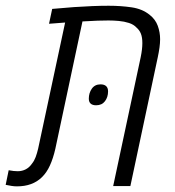

<svg xmlns="http://www.w3.org/2000/svg" viewBox="-64 -660 619 681"><path d="M-3.9 1Q-12.7 1 -22.7 -0.5Q-32.7 -2 -43.9 -4.4L-33.2 -56.2Q-15.1 -52.7 -1.5 -52.7Q14.6 -52.7 27.6 -59.6Q40.5 -66.4 49.8 -80.1Q57.6 -89.8 62.5 -103Q67.4 -116.2 71.3 -132.8L167 -580.1Q152.8 -579.1 138.7 -577.9Q124.5 -576.7 109.9 -575.7L121.1 -628.4Q162.6 -632.3 198 -634.8Q233.4 -637.2 263.7 -638.4Q293.9 -639.6 321.3 -639.6Q364.7 -639.6 402.8 -634Q440.9 -628.4 466.8 -607.4Q487.3 -591.3 495.6 -568.4Q503.9 -545.4 503.9 -521Q503.9 -507.3 501.7 -491.2Q499.5 -475.1 495.6 -457L398.4 0H337.4L435.1 -457.5Q440.9 -485.8 440.9 -507.3Q440.9 -527.3 435.8 -540.3Q430.7 -553.2 420.4 -562Q410.2 -573.2 393.3 -578.6Q376.5 -584 357.4 -585.7Q338.4 -587.4 320.8 -587.4Q305.2 -587.4 282 -586.7Q258.8 -585.9 228.5 -584L132.3 -132.3Q124.5 -98.1 113 -73Q101.6 -47.9 84.7 -31.5Q67.9 -15.1 45.9 -7.1Q23.9 1 -3.9 1ZM276.9 -286.6Q264.2 -286.6 257.6 -292.5Q251 -298.3 251 -310.1Q251 -330.1 261.7 -345.5Q272.5 -360.8 292.5 -360.8Q305.7 -360.8 312.5 -354.5Q319.3 -348.1 319.3 -335.9Q319.3 -315.4 308.3 -301Q297.4 -286.6 276.9 -286.6Z"/></svg>

Font: Open Sans SemiCondensed Light
Style: Italic
Weight: 300
Width: 4
Italic angle: -12°
Designer: Monotype Design Team
Foundry: Monotype Imaging Inc.
Version: Version 3.000